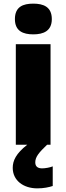

<svg xmlns="http://www.w3.org/2000/svg" viewBox="-20 -889 365 1056"><path d="M163 -869C107 -869 62 -852 62 -784C62 -718 107 -700 163 -700C218 -700 265 -718 265 -784C265 -852 218 -869 163 -869ZM174 4C174 -26 194 -50 239 -93H258V-646H67V-93H130C68 -45 50 -5 50 34C50 104 109 147 185 147C221 147 248 141 270 134V26C256 32 229 37 212 37C189 37 174 28 174 4Z"/></svg>

Font: Noto Sans Telugu UI Black
Style: Regular
Weight: 900
Designer: Jelle Bosma - Monotype Design Team
Foundry: Monotype Imaging Inc.
Version: Version 2.005